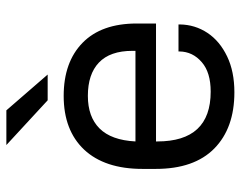

<svg xmlns="http://www.w3.org/2000/svg" viewBox="-96 -644 749 597"><g transform="rotate(-90 278.5 -345.5)"><path d="M137.2 -234.9V-231Q137.2 -64.9 292 -64.9Q351.6 -64.9 383.3 -92.3Q416.5 -120.6 417 -162.1V-165H501V-161.1Q500.5 -113.8 474.6 -74.7Q449.2 -36.6 401.4 -13.7Q354.5 8.8 290 8.8Q178.7 8.8 115.2 -53.7Q51.8 -116.2 51.8 -235.8V-276.9Q51.8 -394.5 111.8 -458.5Q171.9 -522 278.8 -522Q383.8 -522 443.8 -463.4Q503.9 -404.8 503.9 -294.9V-234.9ZM177.7 -410.6Q141.1 -374 137.2 -298.8H418.9V-308.1Q418.9 -377.9 382.3 -412.6Q346.2 -446.8 278.8 -446.8Q213.9 -446.8 177.7 -410.6ZM126 -700.2H233.9L345.2 -571.8H265.1Z"/></g></svg>

Font: D-DIN Exp
Style: Regular
Weight: 400
Width: 7
Designer: Charles Nix
Foundry: Datto Inc.
Version: Version 1.00